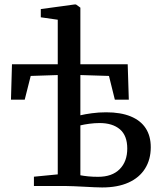

<svg xmlns="http://www.w3.org/2000/svg" viewBox="-20 -839 726 866"><path d="M440.5 6.5Q427 6.5 405.2 5.5Q383.5 4.5 359.5 3.2Q335.5 2 313.8 1Q292 0 278.5 0H133V-42L240.5 -52.5V-500.5L118.5 -496.5L91.5 -389.5H29.5L34 -549H240.5V-750L164 -761V-798L317 -819H322.5L342.5 -804.5V-549H556L561 -389.5H498L471.5 -496.5L342.5 -500.5V-319Q363 -324 394 -328.2Q425 -332.5 459 -332.5Q524.5 -332.5 569.5 -314Q614.5 -295.5 637.2 -260.5Q660 -225.5 660 -175Q660 -119.5 634.2 -78.5Q608.5 -37.5 559.5 -15.5Q510.5 6.5 440.5 6.5ZM422.5 -41.5Q485.5 -41.5 519.8 -76Q554 -110.5 554 -169Q554 -227.5 520.8 -255.8Q487.5 -284 429.5 -284Q407 -284 382.8 -280.8Q358.5 -277.5 342.5 -273.5V-48.5Q358 -45.5 378.2 -43.5Q398.5 -41.5 422.5 -41.5Z"/></svg>

Font: Merriweather 48pt
Style: Regular
Weight: 400
Version: Version 2.100